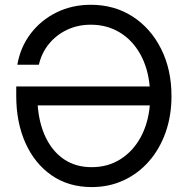

<svg xmlns="http://www.w3.org/2000/svg" viewBox="-20 -759 770 791"><path d="M357.9 11.7Q262.2 11.7 192.4 -36.9Q122.6 -85.4 84.7 -170.2Q46.9 -254.9 46.9 -363.8V-402.8H596.7Q589.8 -479 557.6 -536.4Q525.4 -593.8 473.1 -625.5Q420.9 -657.2 354 -657.2Q300.8 -657.2 256.3 -636.2Q211.9 -615.2 181.6 -578.1Q151.4 -541 140.1 -492.2H51.3Q64 -564.9 106.4 -620.6Q148.9 -676.3 212.9 -707.8Q276.9 -739.3 354 -739.3Q451.7 -739.3 526.6 -690.7Q601.6 -642.1 644 -557.1Q686.5 -472.2 686.5 -363.3Q686.5 -281.7 662.1 -213.1Q637.7 -144.5 593.5 -94.2Q549.3 -43.9 489.3 -16.1Q429.2 11.7 357.9 11.7ZM597.2 -324.7H135.3Q141.1 -249 168.9 -191.7Q196.8 -134.3 244.4 -102.3Q292 -70.3 357.9 -70.3Q423.8 -70.3 475.3 -102.5Q526.9 -134.8 558.6 -191.9Q590.3 -249 597.2 -324.7Z"/></svg>

Font: Inter Display
Style: Regular
Weight: 400
Designer: Rasmus Andersson
Foundry: rsms
Version: Version 4.001;git-9221beed3